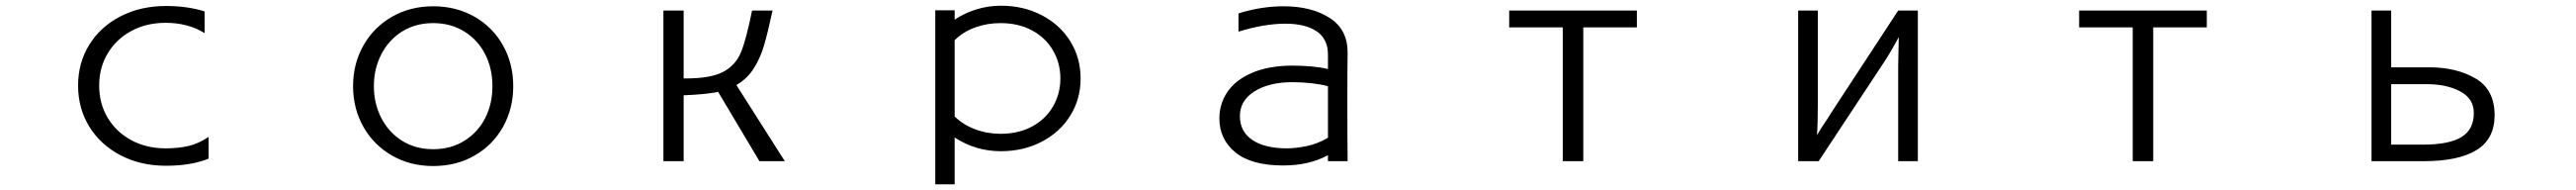

<svg xmlns="http://www.w3.org/2000/svg" viewBox="-20 -535 9040 666"><path d="M562 46Q474 46 403.5 9.5Q333 -27 293.5 -91Q254 -155 254 -235Q254 -315 293.5 -378.5Q333 -442 403.5 -478Q474 -514 562 -514Q638 -514 698 -495V-419Q640 -455 561 -455Q494 -455 441 -426.5Q388 -398 358 -348Q328 -298 328 -235Q328 -172 358 -122Q388 -72 441 -43.5Q494 -15 561 -15Q605 -15 640.5 -23Q676 -31 712 -55V21Q651 46 562 46Z M1500 47Q1420 47 1356 10.5Q1292 -26 1255.5 -90Q1219 -154 1219 -233Q1219 -312 1255.5 -376Q1292 -440 1356 -476.5Q1420 -513 1500 -513Q1581 -513 1645 -476.5Q1709 -440 1745 -376Q1781 -312 1781 -233Q1781 -154 1745 -90Q1709 -26 1645 10.5Q1581 47 1500 47ZM1708 -233Q1708 -295 1682.5 -345Q1657 -395 1609.5 -424.5Q1562 -454 1500 -454Q1438 -454 1391 -424.5Q1344 -395 1318 -344.5Q1292 -294 1292 -233Q1292 -172 1318 -121.5Q1344 -71 1391 -41.5Q1438 -12 1500 -12Q1562 -12 1609.5 -41.5Q1657 -71 1682.5 -121Q1708 -171 1708 -233Z M2379 -201V30H2308V-498H2379V-260H2385Q2475 -260 2518.5 -283.5Q2562 -307 2580.5 -352.5Q2599 -398 2619 -498H2691Q2674 -419 2660.5 -374Q2647 -329 2624 -293.5Q2601 -258 2564 -237L2734 30H2645L2500 -213Q2458 -204 2379 -201Z M3262 -499H3330V-466Q3364 -489 3406 -502Q3448 -515 3492 -515Q3572 -515 3636 -481.5Q3700 -448 3736 -390Q3772 -332 3772 -260Q3772 -188 3736 -130Q3700 -72 3636 -38.5Q3572 -5 3492 -5Q3404 -5 3330 -53V111H3262ZM3491 -66Q3554 -66 3601.5 -91.5Q3649 -117 3675 -161.5Q3701 -206 3701 -260Q3701 -314 3675 -358.5Q3649 -403 3601.5 -428.5Q3554 -454 3491 -454Q3443 -454 3401 -438.5Q3359 -423 3330 -394V-127Q3359 -98 3401.5 -82Q3444 -66 3491 -66Z M4483 45Q4371 45 4315 -1Q4259 -47 4259 -120Q4259 -171 4287 -212.5Q4315 -254 4372 -279Q4429 -304 4511 -305Q4591 -305 4640 -293V-343Q4640 -399 4600 -425.5Q4560 -452 4491 -452Q4416 -452 4326 -424V-488Q4406 -513 4484 -513Q4582 -513 4645.5 -472.5Q4709 -432 4709 -351V-350Q4708 -294 4708 -189Q4708 -47 4709 30H4640V9Q4574 45 4483 45ZM4512 -247Q4431 -246 4381 -214Q4331 -182 4331 -128Q4331 -74 4374.5 -44.5Q4418 -15 4496 -15Q4525 -15 4563.5 -22.5Q4602 -30 4640 -52V-233Q4585 -247 4512 -247Z M5464 -439H5276V-498H5724V-439H5536V30H5464Z M6641 -304 6643 -405Q6614 -351 6590 -315L6362 30H6290V-498H6359V-170Q6359 -100 6356 -61Q6367 -81 6395 -122Q6413 -151 6414 -152L6641 -498H6710V30H6641Z M7464 -439H7276V-498H7724V-439H7536V30H7464Z M8302 -498H8371V-299H8505Q8600 -299 8667 -260Q8734 -221 8734 -131Q8734 -48 8670.5 -9Q8607 30 8484 30H8302ZM8661 -139Q8661 -189 8613.5 -214.5Q8566 -240 8496 -240H8371V-28H8481Q8574 -28 8617.5 -54.5Q8661 -81 8661 -139Z"/></svg>

Font: LINE Seed JP_TTF Regular
Style: Regular
Weight: 400
Designer: LINE & Fontrix & Fontworks
Version: Version 1.002